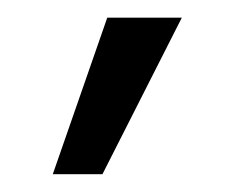

<svg xmlns="http://www.w3.org/2000/svg" viewBox="-20 -782 263 215"><path d="M100.1 -762.2H183.6L94.7 -586.9H39.1Z"/></svg>

Font: Roboto
Style: Regular
Weight: 400
Designer: Google
Version: Version 2.001047; 2015